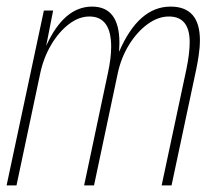

<svg xmlns="http://www.w3.org/2000/svg" viewBox="-26 -562 646 582"><path d="M-6 0 107 -530H135L114 -423Q168 -542 253 -542Q336 -542 336 -432Q336 -420 335 -405Q394 -542 491 -542Q580 -542 580 -440Q580 -418 576 -392Q572 -366 568 -348L494 0H464L539 -352Q544 -376 546.5 -397Q549 -418 549 -434Q549 -512 486 -512Q453 -512 421 -488.5Q389 -465 365 -426Q341 -387 331 -340L259 0H229L301 -340Q306 -363 308.5 -383Q311 -403 311 -420Q311 -512 245 -512Q213 -512 182.5 -488.5Q152 -465 129 -426Q106 -387 96 -340L24 0Z"/></svg>

Font: Geist Mono Thin
Style: Italic
Weight: 100
Italic angle: -12°
Monospace: yes
Designer: Basement.studio, Andrés Briganti, Mateo Zaragoza
Foundry: Basement.studio, Vercel, Andrés Briganti, Guido Ferreyra, Mateo Zaragoza
Version: Version 1.500; ttfautohint (v1.8.4.7-5d5b)